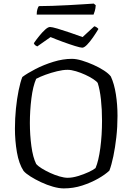

<svg xmlns="http://www.w3.org/2000/svg" viewBox="-20 -1047 735 1067"><path d="M334 0Q308 0 274.5 -9.5Q241 -19 208 -34.5Q175 -50 149 -66.5Q123 -83 111 -97Q85 -137 74 -201Q63 -265 63 -332Q63 -388 68.5 -443Q74 -498 83.5 -544.5Q93 -591 104 -619Q132 -640 177.5 -663.5Q223 -687 276.5 -703.5Q330 -720 380 -720Q404 -720 435.5 -710.5Q467 -701 499.5 -686.5Q532 -672 558 -655Q584 -638 596 -622Q615 -581 624 -523Q633 -465 633 -403Q633 -342 626.5 -284.5Q620 -227 610 -179Q600 -131 588 -99Q565 -77 525.5 -54.5Q486 -32 437 -16Q388 0 334 0ZM356 -59Q382 -59 413.5 -68.5Q445 -78 472 -90.5Q499 -103 511 -113Q528 -153 537.5 -224.5Q547 -296 547 -376Q547 -439 541 -494Q535 -549 523 -586Q517 -595 498 -607.5Q479 -620 454 -631.5Q429 -643 402.5 -651Q376 -659 355 -659Q330 -659 297 -651Q264 -643 232.5 -631.5Q201 -620 181 -609Q163 -568 154.5 -500Q146 -432 146 -364Q146 -297 154.5 -234.5Q163 -172 181 -136Q191 -124 212 -111Q233 -98 259 -86Q285 -74 311 -66.5Q337 -59 356 -59ZM437 -782Q427 -782 396.5 -791.5Q366 -801 329 -814.5Q292 -828 261 -841L187 -789Q182 -791 176.5 -795Q171 -799 168 -807Q181 -826 198 -847Q215 -868 231 -882.5Q247 -897 258 -897Q269 -897 299.5 -888Q330 -879 368 -866Q406 -853 439 -841L504 -901Q512 -899 518 -894.5Q524 -890 527 -886Q514 -864 497 -839.5Q480 -815 464 -798.5Q448 -782 437 -782ZM184 -966Q184 -984 188 -996.5Q192 -1009 196 -1013Q227 -1013 271.5 -1014.5Q316 -1016 362 -1018.5Q408 -1021 446 -1023.5Q484 -1026 501 -1027L512 -1018Q511 -1000 507 -986.5Q503 -973 500 -966Z"/></svg>

Font: Texturina ExtraLight
Style: Regular
Weight: 200
Designer: Guillermo Torres Carreño
Foundry: Omnibus-Type
Version: Version 1.002; ttfautohint (v1.8.3)